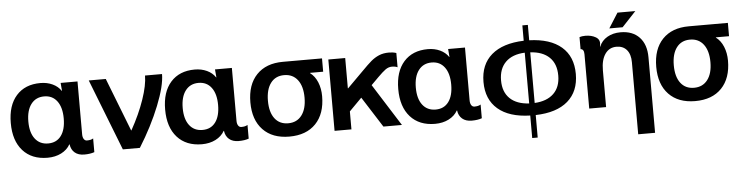

<svg xmlns="http://www.w3.org/2000/svg" viewBox="-51 -926 5386 1394"><g transform="rotate(-5 2642.5 -229.5)"><path d="M20 -261Q20 -389 83.5 -460.5Q147 -532 259 -532Q308 -532 347.5 -513.5Q387 -495 409 -462H411L406 -520H529V-135Q529 -113 537.5 -100Q546 -87 560 -87Q590 -87 606 -98V2Q576 13 532 13Q489 13 463 -9Q437 -31 432 -70H430Q408 -31 364.5 -9Q321 13 265 13Q150 13 85 -59.5Q20 -132 20 -261ZM278 -90Q339 -90 372.5 -135Q406 -180 406 -261Q406 -342 372 -387.5Q338 -433 278 -433Q217 -433 182.5 -387.5Q148 -342 148 -261Q148 -180 182.5 -135Q217 -90 278 -90Z M886 -132H888Q950 -243 985.5 -346.5Q1021 -450 1021 -520H1145Q1145 -435 1088 -292Q1031 -149 938 0H814L611 -520H735Z M1145 -261Q1145 -389 1208.5 -460.5Q1272 -532 1384 -532Q1433 -532 1472.5 -513.5Q1512 -495 1534 -462H1536L1531 -520H1654V-135Q1654 -113 1662.5 -100Q1671 -87 1685 -87Q1715 -87 1731 -98V2Q1701 13 1657 13Q1614 13 1588 -9Q1562 -31 1557 -70H1555Q1533 -31 1489.5 -9Q1446 13 1390 13Q1275 13 1210 -59.5Q1145 -132 1145 -261ZM1403 -90Q1464 -90 1497.5 -135Q1531 -180 1531 -261Q1531 -342 1497 -387.5Q1463 -433 1403 -433Q1342 -433 1307.5 -387.5Q1273 -342 1273 -261Q1273 -180 1307.5 -135Q1342 -90 1403 -90Z M2312 -532V-435H2216V-433Q2251 -407 2270 -361Q2289 -315 2289 -259Q2289 -131 2220 -59Q2151 13 2027 13Q1904 13 1835 -59Q1766 -131 1766 -259Q1766 -388 1835 -460Q1904 -532 2027 -532ZM2027 -84Q2090 -84 2125.5 -130.5Q2161 -177 2161 -259Q2161 -342 2125.5 -388.5Q2090 -435 2027 -435Q1964 -435 1929 -388.5Q1894 -342 1894 -259Q1894 -176 1929 -130Q1964 -84 2027 -84Z M2480 -520V-299H2482L2567 -384L2596 -413Q2642 -460 2668.5 -482.5Q2695 -505 2726.5 -518.5Q2758 -532 2800 -532Q2829 -532 2853 -524V-420Q2837 -428 2812 -428Q2787 -428 2765 -412Q2743 -396 2708 -361L2654 -307L2848 0H2713L2571 -223L2480 -131V0H2357V-520Z M2844 -261Q2844 -389 2907.5 -460.5Q2971 -532 3083 -532Q3132 -532 3171.5 -513.5Q3211 -495 3233 -462H3235L3230 -520H3353V-135Q3353 -113 3361.5 -100Q3370 -87 3384 -87Q3414 -87 3430 -98V2Q3400 13 3356 13Q3313 13 3287 -9Q3261 -31 3256 -70H3254Q3232 -31 3188.5 -9Q3145 13 3089 13Q2974 13 2909 -59.5Q2844 -132 2844 -261ZM3102 -90Q3163 -90 3196.5 -135Q3230 -180 3230 -261Q3230 -342 3196 -387.5Q3162 -433 3102 -433Q3041 -433 3006.5 -387.5Q2972 -342 2972 -261Q2972 -180 3006.5 -135Q3041 -90 3102 -90Z M3822 -644V-532Q3975 -527 4056.5 -456.5Q4138 -386 4138 -259Q4138 -132 4056.5 -61.5Q3975 9 3822 13V177H3782V13Q3629 9 3547 -61.5Q3465 -132 3465 -259Q3465 -386 3547 -456.5Q3629 -527 3782 -532V-644ZM3782 -75V-445Q3691 -441 3642 -392.5Q3593 -344 3593 -259Q3593 -175 3642 -127.5Q3691 -80 3782 -75ZM4010 -259Q4010 -344 3961 -391.5Q3912 -439 3822 -444V-75Q3912 -80 3961 -127.5Q4010 -175 4010 -259Z M4213 0V-396Q4213 -415 4206.5 -425Q4200 -435 4188 -435V-523Q4205 -529 4231 -529Q4275 -529 4306.5 -510.5Q4338 -492 4332 -455L4330 -441H4332Q4349 -484 4390.5 -508Q4432 -532 4487 -532Q4575 -532 4624.5 -479.5Q4674 -427 4674 -333V217H4551V-308Q4551 -366 4524 -398Q4497 -430 4449 -430Q4396 -430 4366 -387Q4336 -344 4336 -268V0ZM4478 -676H4608L4506 -567H4409Z M5270 -532V-435H5174V-433Q5209 -407 5228 -361Q5247 -315 5247 -259Q5247 -131 5178 -59Q5109 13 4985 13Q4862 13 4793 -59Q4724 -131 4724 -259Q4724 -388 4793 -460Q4862 -532 4985 -532ZM4985 -84Q5048 -84 5083.5 -130.5Q5119 -177 5119 -259Q5119 -342 5083.5 -388.5Q5048 -435 4985 -435Q4922 -435 4887 -388.5Q4852 -342 4852 -259Q4852 -176 4887 -130Q4922 -84 4985 -84Z"/></g></svg>

Font: Non Bureau Medium
Style: Regular
Weight: 500
Designer: Jona Saucedo
Foundry: Non Foundry
Version: Version 1.000; ttfautohint (v1.8.4)